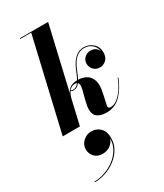

<svg xmlns="http://www.w3.org/2000/svg" viewBox="-272 -854 1159 1353"><g transform="rotate(-30 307.5 -178.0)"><path d="M140.4 160.6Q140.4 124.5 169.1 97.3Q197.8 70.1 237.5 70.1Q278.1 70.1 307 98Q335.9 126 335.9 180.7Q335.9 227.1 313.4 266.1Q290.8 305.2 253.4 333.7Q216.1 362.3 170.9 378.1Q125.7 393.8 80.8 393.8V387.9Q121.6 387.9 165 373.2Q208.5 358.4 245.6 330.7Q282.7 303 305.5 263.9Q328.4 224.9 327.9 176.5Q321.5 206.1 294.7 226.9Q267.8 247.8 230 247.8Q187.3 247.8 163.8 221.6Q140.4 195.3 140.4 160.6ZM593 -163.1Q564.5 -88.1 516.4 -39.2Q468.3 9.8 399.9 9.8Q353.5 9.8 326.5 -9.2Q299.6 -28.1 299.6 -73Q299.6 -83.3 301.5 -95L310.8 -140.1Q315.9 -164.1 323.9 -190.7Q331.8 -217.3 334.4 -239.3Q336.9 -261.2 326.2 -271.5Q304.4 -242.2 276.4 -242.2Q267.6 -242.2 261.4 -244.1Q255.1 -246.1 252.2 -247.8Q245.1 -237.3 240.4 -224.7Q235.6 -212.2 232.4 -200L186 0H45.9L219.2 -744.1H129.9V-750H360.1L241.2 -238Q256.6 -269.3 278.8 -280Q301 -290.8 331.1 -291.5Q339.1 -305.7 346.8 -323.5Q354.5 -341.3 362.5 -361.3Q383.5 -412.4 414.6 -441.3Q445.6 -470.2 486.8 -470.2Q528.1 -470.2 559.3 -442.9Q590.6 -415.5 590.6 -369.1Q590.6 -331.5 568.7 -310.3Q546.9 -289.1 516.8 -289.1Q486.8 -289.1 466.9 -309.7Q447 -330.3 447 -358.9Q447 -387.2 467.8 -406.5Q488.5 -425.8 516.8 -425.8Q540.8 -425.8 557.3 -413.9Q573.7 -402.1 579.3 -386Q574.7 -420.2 549 -442Q523.2 -463.9 486.8 -463.9Q410.9 -463.9 368.4 -357.9Q360.8 -338.9 353.6 -322Q346.4 -305.2 338.9 -291.5Q373 -291.3 402.3 -275.5Q431.6 -259.8 444.7 -222.7Q457.8 -185.5 442.9 -121.1L424.3 -33.9Q424.3 -32.5 423.8 -29.4Q423.3 -26.4 423.3 -24.9Q423.3 -9 443.4 -9Q470.7 -9 498.2 -30.6Q525.6 -52.2 549.2 -87.8Q572.8 -123.3 587.9 -165ZM305.9 -278.1Q288.8 -278.1 276.5 -271Q264.2 -263.9 255.6 -252.4Q258.8 -250.7 263.7 -249.4Q268.6 -248 276.4 -248Q300.8 -248 320.6 -275.1Q314.7 -278.1 305.9 -278.1Z"/></g></svg>

Font: Bodoni* 36
Style: Bold Italic
Weight: 700
Italic angle: -13°
Version: Version 2.000; ttfautohint (v1.8.1)